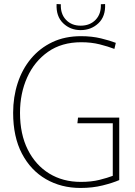

<svg xmlns="http://www.w3.org/2000/svg" viewBox="-20 -919 668 950"><path d="M378 11Q283 11 207.5 -32.5Q132 -76 88.5 -159Q45 -242 45 -361Q45 -439 67.5 -508Q90 -577 133.5 -629Q177 -681 239 -710.5Q301 -740 381 -740Q435 -740 480 -729Q525 -718 553 -707L546 -677Q515 -689 473.5 -699.5Q432 -710 382 -710Q285 -710 217.5 -662.5Q150 -615 114.5 -536Q79 -457 79 -361Q79 -255 117.5 -178.5Q156 -102 223.5 -60.5Q291 -19 380 -19Q432 -19 472 -29Q512 -39 538 -49V-309H363L366 -337H570V-28Q538 -14 488 -1.5Q438 11 378 11ZM379 -770Q328 -770 292.5 -804Q257 -838 260 -899L281 -898Q279 -850 306.5 -821Q334 -792 379 -792Q425 -792 453 -821Q481 -850 479 -898L500 -899Q503 -838 467 -804Q431 -770 379 -770Z"/></svg>

Font: Murecho ExtraLight
Style: Regular
Weight: 200
Designer: Neil Summerour
Foundry: Positype
Version: Version 1.010; ttfautohint (v1.8.3)